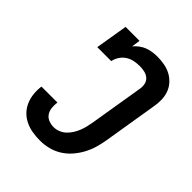

<svg xmlns="http://www.w3.org/2000/svg" viewBox="-206 -873 1012 1012"><g transform="rotate(45 300.0 -367.5)"><path d="M258 8Q229 8 201 3.5Q173 -1 148 -13Q123 -25 104.5 -44Q86 -63 75 -88Q64 -113 61 -142Q58 -171 62 -199H181Q178 -179 180 -159Q182 -139 192 -123.5Q202 -108 220 -100.5Q238 -93 258 -93Q276 -93 294 -100Q312 -107 326 -120Q340 -133 350.5 -149.5Q361 -166 368 -183.5Q375 -201 379.5 -219Q384 -237 387 -255L437 -559Q440 -577 436 -594.5Q432 -612 419 -623Q406 -634 388.5 -638Q371 -642 353 -642Q332 -642 311.5 -638Q291 -634 273 -622.5Q255 -611 243 -592.5Q231 -574 227 -554H123L153 -735H257L250 -687Q263 -702 278.5 -713.5Q294 -725 311.5 -731.5Q329 -738 347.5 -740.5Q366 -743 384 -743Q411 -743 437 -738Q463 -733 485 -721Q507 -709 524 -690Q541 -671 549.5 -647Q558 -623 558.5 -596Q559 -569 554 -543L504 -238Q499 -208 490 -178Q481 -148 465.5 -119.5Q450 -91 428 -66Q406 -41 378 -24Q350 -7 319 0.5Q288 8 258 8Z"/></g></svg>

Font: Iosevka Etoile Oblique
Style: Bold
Weight: 700
Italic angle: -9°
Designer: Belleve Invis
Foundry: Belleve Invis
Version: Version 15.5.2; ttfautohint (v1.8.4)